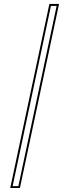

<svg xmlns="http://www.w3.org/2000/svg" viewBox="-20 -718 318 970"><path d="M80.6 231.9H31.7L229.5 -698.2H278.3ZM72.8 222.2 266.1 -688H237.3L43.9 222.2Z"/></svg>

Font: Linux Biolinum Outline O
Style: Italic
Weight: 400
Italic angle: -12°
Designer: Philipp H. Poll
Foundry: Philipp H. Poll
Version: Version 0.6.2